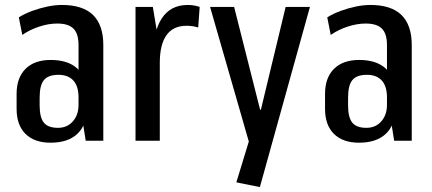

<svg xmlns="http://www.w3.org/2000/svg" viewBox="-20 -568 1744 775"><path d="M297 -183V-386Q297 -432 276.5 -452.5Q256 -473 211 -473Q176 -473 138 -460.5Q100 -448 70 -427L56 -498Q80 -513 110 -524Q140 -535 171 -541.5Q202 -548 230 -548Q314 -548 355.5 -507.5Q397 -467 397 -386V0H326ZM184 8Q119 8 83 -27.5Q47 -63 47 -129V-189Q47 -254 83 -290Q119 -326 185 -326Q255 -326 292.5 -291Q330 -256 330 -191V-130Q330 -63 292 -27.5Q254 8 184 8ZM214 -52Q251 -52 274 -78Q297 -104 297 -145V-175Q297 -220 276 -243Q255 -266 216 -266Q175 -266 157.5 -245Q140 -224 140 -174V-143Q140 -94 157 -73Q174 -52 214 -52Z M527 -540H597L625 -370V0H527ZM597 -333Q597 -438 632.5 -493Q668 -548 738 -548Q750 -548 762.5 -546Q775 -544 786 -540L780 -457Q758 -464 733 -464Q679 -464 652 -426Q625 -388 625 -314Z M934 168 996 -35 990 23 828 -540H925L1030 -125H1033L1133 -540H1231L1029 187Z M1542 -183V-386Q1542 -432 1521.5 -452.5Q1501 -473 1456 -473Q1421 -473 1383 -460.5Q1345 -448 1315 -427L1301 -498Q1325 -513 1355 -524Q1385 -535 1416 -541.5Q1447 -548 1475 -548Q1559 -548 1600.5 -507.5Q1642 -467 1642 -386V0H1571ZM1429 8Q1364 8 1328 -27.5Q1292 -63 1292 -129V-189Q1292 -254 1328 -290Q1364 -326 1430 -326Q1500 -326 1537.5 -291Q1575 -256 1575 -191V-130Q1575 -63 1537 -27.5Q1499 8 1429 8ZM1459 -52Q1496 -52 1519 -78Q1542 -104 1542 -145V-175Q1542 -220 1521 -243Q1500 -266 1461 -266Q1420 -266 1402.5 -245Q1385 -224 1385 -174V-143Q1385 -94 1402 -73Q1419 -52 1459 -52Z"/></svg>

Font: Pathway Extreme Condensed Medium
Style: Regular
Weight: 500
Width: 3
Version: Version 1.001;gftools[0.9.26]